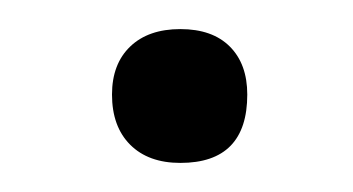

<svg xmlns="http://www.w3.org/2000/svg" viewBox="-20 -274 243 132"><path d="M104 -162Q82 -162 69.5 -174.5Q57 -187 57 -209Q57 -230 69.5 -242Q82 -254 104 -254Q126 -254 138 -242Q150 -230 150 -209Q150 -162 104 -162Z"/></svg>

Font: Cormorant Infant Light Medium
Style: Italic
Weight: 500
Italic angle: -10°
Version: Version 4.001